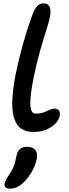

<svg xmlns="http://www.w3.org/2000/svg" viewBox="-20 -733 412 1151"><path d="M184.1 58.1Q163.6 58.1 147.2 54.9Q130.9 51.8 113.8 42.2Q96.7 32.7 85 17.1Q73.2 1.5 64.7 -25.1Q56.2 -51.8 54 -87.4Q51.8 -123 56.6 -174.8Q61.5 -226.6 74.2 -290Q114.3 -481.9 174.8 -646Q189 -682.1 204.1 -697.5Q219.2 -712.9 240.2 -712.9Q268.1 -712.9 277.8 -691.9Q287.6 -670.9 277.8 -624Q272.5 -597.7 256.8 -549.8Q241.2 -502 220.5 -429.2Q199.7 -356.4 182.1 -270Q171.4 -217.3 166.5 -178.2Q161.6 -139.2 161.6 -115.2Q161.6 -91.3 166 -76.9Q170.4 -62.5 177.5 -57.1Q184.6 -51.8 194.8 -51.8Q221.2 -51.8 241.7 -59.3Q262.2 -66.9 277.6 -74.5Q293 -82 307.1 -82Q325.2 -82 333.5 -70.3Q341.8 -58.6 337.9 -39.1Q329.6 2.4 283.9 30.3Q238.3 58.1 184.1 58.1ZM41 397.9Q21 397.9 12.9 390.1Q4.9 382.3 7.8 367.2Q12.2 347.7 36.1 312Q50.3 292 59.1 271.5Q67.9 251 70.8 239.3Q73.7 227.5 78.1 204.1Q88.9 147 140.1 147Q175.3 147 191.4 166Q207.5 185.1 200.2 220.2Q193.4 255.4 172.1 293.9Q150.9 332.5 119.1 362.8Q82.5 397.9 41 397.9Z"/></svg>

Font: Shantell Sans Irregular Bouncy
Style: Italic
Weight: 500
Italic angle: -11.31°
Designer: Stephen Nixon, Anya Danilova, Shantell Martin
Foundry: Arrow Type
Version: Version 1.006;[9816181b4]